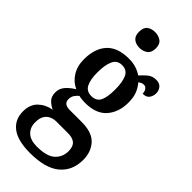

<svg xmlns="http://www.w3.org/2000/svg" viewBox="-311 -813 1102 1102"><g transform="rotate(45 239.5 -262.5)"><path d="M203 237Q104 237 55 200Q6 163 6 96Q6 40 39 8.5Q72 -23 120 -31Q98 -41 79 -59.5Q60 -78 60 -112Q60 -143 80 -166.5Q100 -190 133 -210Q93 -227 67.5 -267Q42 -307 42 -363Q42 -450 86.5 -499Q131 -548 223 -548Q256 -548 282 -539.5Q308 -531 328 -517Q343 -534 365 -553.5Q387 -573 419 -573Q447 -573 460.5 -556.5Q474 -540 474 -518Q474 -496 462 -478.5Q450 -461 420 -461Q420 -480 411 -491.5Q402 -503 390 -503Q379 -503 371 -499Q363 -495 356 -490Q374 -470 386.5 -441Q399 -412 399 -367Q399 -290 356 -240Q313 -190 223 -190Q213 -190 197.5 -191.5Q182 -193 173 -196Q162 -188 151.5 -173Q141 -158 141 -138Q141 -99 191 -99H288Q372 -99 410 -57.5Q448 -16 448 49Q448 136 388 186.5Q328 237 203 237ZM221 -243Q262 -243 277 -274Q292 -305 292 -365Q292 -427 276.5 -460.5Q261 -494 221 -494Q182 -494 166 -459.5Q150 -425 150 -364Q150 -306 166 -274.5Q182 -243 221 -243ZM205 183Q285 183 319 152Q353 121 353 73Q353 35 334 18.5Q315 2 278 2H182Q163 2 144 10Q125 18 112.5 37Q100 56 100 92Q100 133 126.5 158Q153 183 205 183ZM221 -634Q192 -634 173 -649Q154 -664 154 -698Q154 -733 173 -747.5Q192 -762 221 -762Q249 -762 269.5 -747.5Q290 -733 290 -698Q290 -664 269.5 -649Q249 -634 221 -634Z"/></g></svg>

Font: Noto Serif Myanmar Cond SemBd
Style: Regular
Weight: 600
Width: 3
Designer: Ben Mitchell and the Monotype Design Team
Foundry: Monotype Imaging Inc.
Version: Version 2.106; ttfautohint (v1.8.4.7-5d5b)